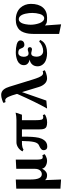

<svg xmlns="http://www.w3.org/2000/svg" viewBox="1046 -1828 1025 3156"><g transform="rotate(-90 1558.0 -249.5)"><path d="M35.2 -494.1 186 -502V-252.9Q186 -74.2 273.9 -74.2Q310.1 -74.2 335.9 -104Q361.8 -133.8 361.8 -192.9V-494.1L513.2 -502V-192.9Q513.2 -163.1 513.4 -146.7Q513.7 -130.4 515.1 -112.8Q516.6 -95.2 519.3 -86.9Q522 -78.6 526.6 -71.3Q531.2 -64 538.1 -61.5Q544.9 -59.1 555.2 -59.1Q573.2 -59.1 584 -65.9L603 -28.8Q593.8 -17.6 559.6 -2.7Q525.4 12.2 495.1 12.2Q449.7 12.2 410.2 -9.8Q370.6 -31.7 365.2 -69.8Q320.3 12.2 256.8 12.2Q196.3 12.2 175.8 -22.9L186 242.2L35.2 231.9Z M797.9 -491.2H1164.6Q1226.1 -491.2 1285.6 -504.9L1251 -400.9H1160.6V-185.1Q1160.6 -104.5 1169.7 -77.6Q1178.7 -50.8 1210 -50.8Q1230.5 -50.8 1243.7 -58.1L1257.8 -26.9Q1246.6 -14.6 1207.8 -0.7Q1168.9 13.2 1123.5 13.2Q1101.1 13.2 1083.7 10Q1066.4 6.8 1054.2 1.7Q1042 -3.4 1033.7 -12.9Q1025.4 -22.5 1020.8 -32.2Q1016.1 -42 1013.7 -57.9Q1011.2 -73.7 1010.5 -87.6Q1009.8 -101.6 1009.8 -123V-400.9H890.6Q890.6 -294.4 886.5 -234.4Q882.3 -174.3 871.6 -122.1Q866.2 -99.1 856.4 -77.4Q846.7 -55.7 830.6 -33.7Q814.5 -11.7 789.1 1.7Q763.7 15.1 732.9 15.1Q723.6 15.1 717.3 14.6Q710.9 14.2 700.7 11Q690.4 7.8 684.1 1.7Q677.7 -4.4 672.9 -16.6Q668 -28.8 668 -45.9Q668 -70.3 691.7 -89.1Q715.3 -107.9 742.7 -118.2Q786.6 -134.3 802 -200.4Q817.4 -266.6 818.8 -400.9Q777.8 -400.9 759.3 -399.9Q740.7 -398.9 718.3 -393.1Q695.8 -387.2 678.7 -375L647.9 -391.1Q669.4 -436 711.4 -463.6Q753.4 -491.2 797.9 -491.2Z M1711.4 -606 1827.6 -229Q1838.4 -194.8 1846.9 -170.2Q1855.5 -145.5 1865.7 -122.1Q1876 -98.6 1886 -84.5Q1896 -70.3 1908 -61.8Q1919.9 -53.2 1932.6 -53.2Q1954.1 -53.2 1966.3 -60.1L1982.4 -26.9Q1972.7 -16.6 1928.5 -2.2Q1884.3 12.2 1850.6 12.2Q1796.9 12.2 1760.5 -26.4Q1724.1 -64.9 1706.5 -124L1622.6 -399.9L1483.4 0L1352.5 12.2Q1455.6 -168 1590.3 -473.1Q1592.3 -477.1 1592.3 -483.9L1591.3 -487.8Q1578.6 -533.2 1568.6 -562.7Q1558.6 -592.3 1545.9 -620.4Q1533.2 -648.4 1518.8 -662.1Q1504.4 -675.8 1488.3 -675.8Q1470.2 -675.8 1459.5 -668.9L1444.3 -703.1Q1454.1 -713.4 1499 -727.8Q1543.9 -742.2 1577.6 -742.2Q1605 -742.2 1627.4 -731.2Q1649.9 -720.2 1665.5 -700.2Q1681.2 -680.2 1691.9 -657.5Q1702.6 -634.8 1711.4 -606Z M2266.1 -460.9Q2237.3 -460.9 2220.2 -434.6Q2203.1 -408.2 2203.1 -369.1Q2203.1 -338.4 2216.8 -315.2Q2230.5 -292 2258.3 -292Q2274.4 -292 2292.7 -298.6Q2311 -305.2 2323.2 -305.2Q2339.4 -305.2 2350.3 -297.1Q2361.3 -289.1 2361.3 -271Q2361.3 -252.9 2350.8 -244.4Q2340.3 -235.8 2324.2 -235.8Q2312.5 -235.8 2293.5 -241.9Q2274.4 -248 2258.3 -248Q2242.2 -248 2231.2 -239.7Q2220.2 -231.4 2214.8 -217.5Q2209.5 -203.6 2207.3 -189.9Q2205.1 -176.3 2205.1 -161.1Q2205.1 -111.8 2230.7 -81.8Q2256.3 -51.8 2298.3 -51.8Q2337.4 -51.8 2380.1 -68.8Q2422.9 -85.9 2451.2 -117.2L2480.5 -102.1Q2465.8 -67.4 2439.9 -43.2Q2414.1 -19 2382.1 -7.8Q2350.1 3.4 2322.3 7.8Q2294.4 12.2 2264.2 12.2Q2216.3 12.2 2178 2.4Q2139.6 -7.3 2115.5 -22.9Q2091.3 -38.6 2075.4 -59.6Q2059.6 -80.6 2053 -101.1Q2046.4 -121.6 2046.4 -143.1Q2046.4 -196.3 2076.2 -231Q2106 -265.6 2157.2 -273.9Q2118.7 -281.2 2092 -305.2Q2065.4 -329.1 2065.4 -369.1Q2065.4 -405.3 2085.2 -432.6Q2105 -460 2137.5 -474.1Q2169.9 -488.3 2204.6 -495.1Q2239.3 -502 2276.4 -502Q2312.5 -502 2345 -498.3Q2377.4 -494.6 2407.2 -486.6Q2437 -478.5 2454.6 -463.6Q2472.2 -448.7 2472.2 -428.2Q2472.2 -396.5 2452.9 -378.7Q2433.6 -360.8 2396.5 -360.8Q2379.9 -360.8 2365 -373.3Q2350.1 -385.7 2343.3 -408.2Q2332 -441.4 2314.7 -451.2Q2297.4 -460.9 2266.1 -460.9Z M2923.8 -230Q2923.8 -256.3 2921.1 -283.9Q2918.5 -311.5 2911.4 -342.5Q2904.3 -373.5 2893.1 -397.5Q2881.8 -421.4 2863.3 -437.3Q2844.7 -453.1 2820.8 -453.1Q2797.4 -453.1 2779.5 -435.5Q2761.7 -418 2752.7 -394.3Q2743.7 -370.6 2738 -340.1Q2732.4 -309.6 2731.2 -289.8Q2730 -270 2730 -253.9Q2730 -222.2 2736.3 -186Q2742.7 -149.9 2754.6 -115.2Q2766.6 -80.6 2788.3 -57.9Q2810.1 -35.2 2836.9 -35.2Q2861.3 -35.2 2879.4 -55.2Q2897.5 -75.2 2906.5 -106.7Q2915.5 -138.2 2919.7 -169.2Q2923.8 -200.2 2923.8 -230ZM2717.8 -22 2736.8 243.2 2578.6 210V-190.9Q2578.6 -244.1 2583.5 -285.9Q2588.4 -327.6 2603.5 -369.9Q2618.7 -412.1 2644 -439.7Q2669.4 -467.3 2712.4 -484.6Q2755.4 -502 2814 -502Q2876 -502 2925.8 -482.2Q2975.6 -462.4 3007.3 -428Q3039.1 -393.6 3055.9 -349.1Q3072.8 -304.7 3072.8 -253.9Q3072.8 -127.4 3013.7 -57.6Q2954.6 12.2 2846.7 12.2Q2792.5 12.2 2769 7.1Q2745.6 2 2717.8 -22Z"/></g></svg>

Font: Linguistics Pro
Style: Bold
Weight: 700
Designer: Stefan Peev, Context Ltd
Foundry: Stefan Peev, Context Ltd
Version: Version 001.000